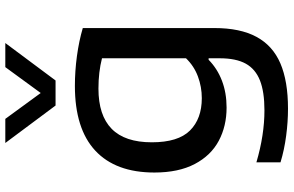

<svg xmlns="http://www.w3.org/2000/svg" viewBox="-206 -642 1078 705"><g transform="rotate(-90 332.5 -289.0)"><path d="M89.5 202.5V114Q190 143.5 280 143.5Q348.5 143.5 390.2 127Q432 110.5 451.8 74.8Q471.5 39 471.5 -20.5V-61.5H466Q433.5 -29.5 389 -12.5Q344.5 4.5 290.5 4.5Q222.5 4.5 168.5 -24.2Q114.5 -53 83.2 -112.5Q52 -172 52 -260.5Q52 -403 132.5 -477.8Q213 -552.5 370 -552.5Q424.5 -552.5 479.8 -545Q535 -537.5 582.5 -523.5V-40.5Q582.5 54.5 550.2 114.2Q518 174 452.8 202Q387.5 230 286.5 230Q238 230 186.8 223.2Q135.5 216.5 89.5 202.5ZM471.5 -144.5V-453Q421 -466 360 -466Q262 -466 212.5 -417.5Q163 -369 163 -270Q163 -173.5 206.2 -130Q249.5 -86.5 325 -86.5Q366.5 -86.5 404.8 -100.8Q443 -115 471.5 -144.5ZM439 -808H527.5L390 -623.5H298L160.5 -808H249L344 -678Z"/></g></svg>

Font: Encode Sans Expanded Medium
Style: Regular
Weight: 500
Width: 7
Designer: Multiple Designers
Foundry: Impallari Type
Version: Version 2.000